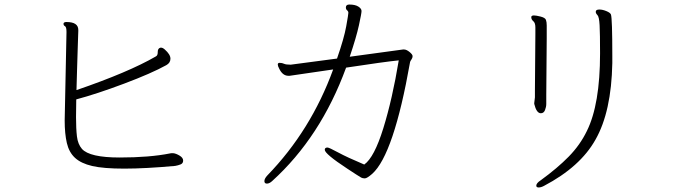

<svg xmlns="http://www.w3.org/2000/svg" viewBox="-20 -760 3040 846"><path d="M316 -322 315 -244Q315 -193 319 -159Q323 -125 341 -104Q375 -66 507 -66Q639 -66 729 -84Q732 -85 739 -85H743Q755 -84 771 -74.5Q787 -65 787 -52.5Q787 -40 775.5 -35.5Q764 -31 752 -29Q620 -17 528 -17Q436 -17 386.5 -28.5Q337 -40 310.5 -64.5Q284 -89 274.5 -130Q265 -171 265 -229L273 -619Q273 -641 266.5 -644.5Q260 -648 260 -654V-657Q262 -663 273 -663Q325 -663 325 -628V-623Q325 -619 324 -594.5Q323 -570 322 -533Q321 -496 319.5 -451.5Q318 -407 317 -363Q547 -442 666 -511Q675 -515 675 -529V-531Q675 -547 687 -550H690Q697 -550 706 -542Q731 -520 731 -501.5Q731 -483 713 -473Q648 -437 527 -391.5Q406 -346 316 -322Z M1504 -727Q1504 -740 1519 -740Q1545 -740 1559 -731Q1573 -722 1573 -711.5Q1573 -701 1561.5 -648.5Q1550 -596 1521 -510L1756 -542H1760Q1771 -542 1784.5 -531Q1798 -520 1798 -512.5Q1798 -505 1793 -498Q1788 -491 1787 -487Q1715 -79 1620 6Q1597 26 1587.5 26Q1578 26 1571.5 22.5Q1565 19 1549 8.5Q1533 -2 1510 -17Q1411 -82 1411 -100Q1411 -110 1423 -110Q1430 -110 1469.5 -88.5Q1509 -67 1585 -35Q1629 -66 1669 -195Q1709 -324 1737 -494Q1676 -488 1505 -462Q1393 -156 1179 38Q1167 49 1156 49Q1145 49 1145 38Q1145 27 1158 13Q1350 -185 1448 -454Q1260 -426 1256 -426H1251Q1225 -426 1210 -458Q1204 -469 1204 -475.5Q1204 -482 1210 -483H1213Q1223 -483 1231.5 -479Q1240 -475 1261 -475L1465 -502Q1496 -591 1505.5 -644Q1515 -697 1515 -703.5Q1515 -710 1509.5 -714.5Q1504 -719 1504 -727Z M2672 -696Q2678 -678 2678 -513V-482Q2674 -268 2604 -145Q2537 -25 2377 59Q2364 66 2353.5 66Q2343 66 2343 58Q2343 47 2363 34Q2436 -19 2486 -70Q2536 -121 2566 -183Q2624 -300 2624 -525Q2624 -612 2622 -649Q2620 -686 2612.5 -693.5Q2605 -701 2605 -708L2606 -712Q2608 -718 2621.5 -718Q2635 -718 2652 -711Q2669 -704 2672 -696ZM2363 -261Q2344 -261 2334 -302V-306L2337 -331V-359L2339 -612V-639Q2339 -659 2330 -666.5Q2321 -674 2321 -684V-686Q2323 -692 2332.5 -692Q2342 -692 2362 -687Q2382 -682 2385.5 -672.5Q2389 -663 2389 -648V-590L2387 -342V-302Q2387 -289 2381.5 -275Q2376 -261 2363 -261Z"/></svg>

Font: LXGW WenKai Light
Style: Regular
Weight: 300
Designer: LXGW / Fontworks Inc.
Foundry: LXGW / Fontworks Inc.
Version: Version 1.501; October 10, 2024